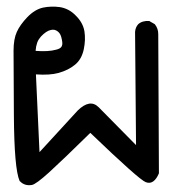

<svg xmlns="http://www.w3.org/2000/svg" viewBox="-20 -343 540 574"><path d="M38.6 197.8Q22.5 161.6 21.5 1Q20.5 -158.2 20.5 -191.4Q20.5 -226.1 30.3 -247.6Q40 -269 61.5 -291.5Q84 -314.9 108.9 -320.3Q132.8 -325.2 158.7 -321.8Q171.9 -319.8 184.1 -313.5Q196.3 -307.1 206.5 -296.4Q228 -275.4 232.4 -249.5Q234.4 -236.8 233.9 -223.4Q233.4 -210 230.5 -195.8Q224.1 -165.5 204.1 -149.4Q184.6 -133.3 155.3 -125Q128.9 -117.7 87.4 -120.6L98.1 111.8L212.4 -12.7L212.9 -13.2Q230.5 -30.3 246.1 -33Q261.7 -35.6 274.9 -22.5L386.7 90.8L383.8 -247.1V-247.6Q384.8 -261.2 393.1 -270.5L393.6 -271Q399.9 -276.4 408 -278.6Q416 -280.8 425.3 -280.3H426.8L427.7 -279.3L441.4 -271.5L442.4 -271L442.9 -270.5Q453.1 -257.8 453.1 -241.2L455.1 173.8V174.8L454.6 176.3Q451.2 184.1 447.3 189.7Q443.4 195.3 438.5 199Q433.6 202.6 428 203.4Q422.4 204.1 416 201.7Q396.5 194.8 250 54.2Q166.5 136.2 127 172.1Q87.4 208 75.2 210Q53.7 213.4 40 199.2L39.1 198.7ZM147 -194.3Q158.7 -196.8 163.1 -202.4Q167.5 -208 166 -218.3Q165 -225.6 163.3 -231.7Q161.6 -237.8 159.2 -241.7Q156.7 -245.6 153.3 -248.5Q148.4 -252.4 143.3 -253.7Q138.2 -254.9 131.8 -253.4Q118.2 -250.5 102.5 -233.9Q99.1 -230 96.2 -225.6Q93.3 -221.2 91.3 -215.8Q89.4 -210.4 88.1 -204.1Q86.9 -197.8 86.4 -190.9Q124.5 -188 147 -194.3Z"/></svg>

Font: NaikaiFont
Style: SemiBold
Weight: 600
Version: Version 1.89